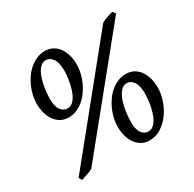

<svg xmlns="http://www.w3.org/2000/svg" viewBox="-140 -750 921 913"><g transform="rotate(-30 321.0 -293.5)"><path d="M524.9 -189Q524.9 -233.4 510 -254.6Q495.1 -275.9 474.1 -275.9Q459 -275.9 447.8 -266.6Q436.5 -257.3 428 -242.4Q419.4 -227.5 413.8 -208.7Q408.2 -189.9 405 -170.9Q401.9 -151.9 400.4 -134.5Q398.9 -117.2 398.9 -105Q398.9 -64 413.1 -44.4Q427.2 -24.9 450.2 -24.9Q464.4 -24.9 475.6 -33.7Q486.8 -42.5 495.1 -56.6Q503.4 -70.8 509 -88.9Q514.6 -106.9 518.3 -125.2Q522 -143.6 523.4 -160.2Q524.9 -176.8 524.9 -189ZM247.1 -476.1Q247.1 -520.5 231.9 -541.7Q216.8 -563 194.8 -563Q179.7 -563 168.5 -553.7Q157.2 -544.4 148.9 -529.5Q140.6 -514.6 135 -495.8Q129.4 -477.1 126.2 -458Q123 -439 121.6 -421.6Q120.1 -404.3 120.1 -392.1Q120.1 -351.1 134.8 -331.5Q149.4 -312 171.9 -312Q186 -312 197.3 -320.8Q208.5 -329.6 216.8 -343.8Q225.1 -357.9 231 -376Q236.8 -394 240.2 -412.4Q243.7 -430.7 245.4 -447.3Q247.1 -463.9 247.1 -476.1ZM591.8 -184.1Q591.8 -151.9 580.3 -116.7Q568.8 -81.5 547.9 -52.2Q526.9 -22.9 497.8 -3.9Q468.8 15.1 433.1 15.1Q409.7 15.1 391.1 4.9Q372.6 -5.4 359.6 -23.2Q346.7 -41 339.8 -65.4Q333 -89.8 333 -118.2Q333 -139.2 338.1 -162.1Q343.3 -185.1 353 -207Q362.8 -229 376.7 -248.8Q390.6 -268.6 408.2 -283.4Q425.8 -298.3 446.8 -307.1Q467.8 -315.9 491.2 -315.9Q515.1 -315.9 533.9 -305.9Q552.7 -295.9 565.4 -278.1Q578.1 -260.3 585 -236.1Q591.8 -211.9 591.8 -184.1ZM125 -7.8Q120.1 -4.4 111.6 -0.7Q103 2.9 93.5 6.1Q84 9.3 75 12.2Q65.9 15.1 60.1 17.1L50.8 0L521 -580.1Q534.7 -588.4 552.5 -594.2Q570.3 -600.1 584 -604L596.2 -587.9ZM313 -471.2Q313 -449.7 307.9 -426.8Q302.7 -403.8 293 -381.8Q283.2 -359.9 269.3 -339.8Q255.4 -319.8 237.8 -304.7Q220.2 -289.6 199 -280.8Q177.7 -272 153.8 -272Q130.4 -272 112.1 -282.2Q93.8 -292.5 80.8 -310.3Q67.9 -328.1 61 -352.5Q54.2 -377 54.2 -404.8Q54.2 -426.3 59.3 -449.2Q64.5 -472.2 74.2 -494.1Q84 -516.1 97.9 -535.9Q111.8 -555.7 129.6 -570.6Q147.5 -585.4 168.2 -594.2Q189 -603 212.9 -603Q236.3 -603 255.1 -593Q273.9 -583 286.6 -565.2Q299.3 -547.4 306.2 -523.2Q313 -499 313 -471.2Z"/></g></svg>

Font: Gentium Plus Am
Style: Italic
Weight: 400
Italic angle: -8°
Designer: J. Victor Gaultney, Annie Olsen, Iska Routamaa, Becca Hirsbrunner
Foundry: SIL International
Version: Version 5.000